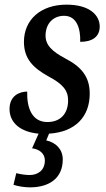

<svg xmlns="http://www.w3.org/2000/svg" viewBox="-20 -566 458 826"><path d="M110 240C186 240 250 205 250 120C250 77 221 47 179 38L191 9C305 2 366 -65 366 -163C366 -236 330 -279 260 -315C204 -345 175 -372 176 -415C177 -463 207 -498 256 -498C312 -498 327 -439 325 -386C376 -386 409 -407 409 -452C409 -498 369 -546 266 -546C155 -546 83 -481 83 -386C83 -312 124 -273 189 -237C249 -205 273 -178 273 -134C273 -75 238 -41 184 -41C118 -41 95 -101 97 -172C65 -172 21 -155 21 -97C21 -37 69 2 146 9L118 72C150 76 173 95 173 124C173 167 143 187 107 187C91 187 70 184 50 179L38 229C59 236 85 240 110 240Z"/></svg>

Font: Noto Serif Condensed Medium
Style: Italic
Weight: 500
Width: 3
Italic angle: -12°
Designer: Monotype Design Team
Foundry: Monotype Imaging Inc.
Version: Version 2.013